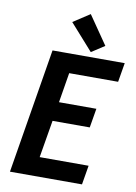

<svg xmlns="http://www.w3.org/2000/svg" viewBox="-104 -1047 789 1113"><g transform="rotate(10 290.5 -490.5)"><path d="M35 0H459L478 -113H190L227 -333H446L465 -446H245L274 -622H562L581 -735H156ZM376 -764 453 -814 338 -981 240 -917Z"/></g></svg>

Font: Iosevka Sparkle Extrabold
Style: Italic
Weight: 800
Italic angle: -9°
Designer: Belleve Invis
Foundry: Belleve Invis
Version: Version 4.5.0; ttfautohint (v1.8.3)